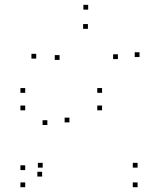

<svg xmlns="http://www.w3.org/2000/svg" viewBox="-20 -772 660 802"><path d="M156 -34.5V-54.5H136V-34.5ZM270 -260.7V-280.7H250V-260.7ZM228.8 -521.8V-541.8H208.8V-521.8ZM347.2 -651.5V-671.5H327.2V-651.5ZM472.5 -525.2V-545.2H452.5V-525.2ZM562.7 -533.7V-553.7H542.7V-533.7ZM348.3 -731.8V-751.8H328.3V-731.8ZM131.3 -527.2V-547.2H111.3V-527.2ZM177.8 -249.8V-269.8H157.8V-249.8ZM85.3 -61.5V-81.5H65.3V-61.5ZM85.3 10V-10H65.3V10ZM554.7 10V-10H534.7V10ZM554.7 -71.8V-91.8H534.7V-71.8ZM158.3 -71.8V-91.8H138.3V-71.8ZM406.3 -384.2V-404.2H386.3V-384.2ZM85.3 -384.2V-404.2H65.3V-384.2ZM85.3 -311.2V-331.2H65.3V-311.2ZM406.3 -311.2V-331.2H386.3V-311.2Z"/></svg>

Font: Monaspace Krypton Dots Var
Style: Regular
Weight: 400
Designer: Riley Cran and the Lettermatic Team
Version: Version 1.100 (Monaspace Krypton Dots)